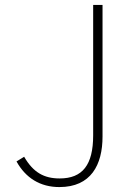

<svg xmlns="http://www.w3.org/2000/svg" viewBox="-20 -746 543 779"><path d="M221 13C349 13 396 -77 396 -192V-726H358V-197C358 -77 315 -22 222 -22C159 -22 115 -46 78 -110L47 -91C84 -24 143 13 221 13Z"/></svg>

Font: Noto Sans CJK KR Thin
Style: Regular
Weight: 250
Designer: Ryoko NISHIZUKA (kana & ideographs); Paul D. Hunt (Latin, Greek & Cyrillic); Wenlong ZHANG (bopomofo); Sandoll Communica
Foundry: Adobe Systems Incorporated
Version: Version 1.002;PS 1.002;hotconv 1.0.82;makeotf.lib2.5.63406